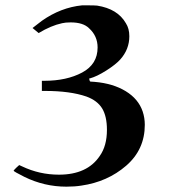

<svg xmlns="http://www.w3.org/2000/svg" viewBox="-20 -507 633 720"><path d="M146 -204Q230 -204 288 -235Q346 -266 346 -329Q346 -372 314 -401Q292 -423 245 -423Q225 -423 213 -420Q171 -411 125 -383Q121 -386 113.5 -392.5Q106 -399 102 -402Q135 -428 137 -429Q208 -479 288 -487H302Q336 -487 344 -486Q421 -474 452 -420Q465 -400 465 -371Q465 -322 431 -284Q414 -265 378.5 -242.5Q343 -220 317 -213Q314 -213 314 -211Q316 -209 316 -205Q317 -201 320 -201Q328 -201 335 -200Q404 -194 451.5 -165Q499 -136 515 -89Q523 -65 523 -39Q523 54 453 114.5Q383 175 285 189Q260 193 229 193Q146 193 71 156Q31 136 31 133Q31 132 41 122L52 112L63 117Q128 148 201 148Q307 148 354 78Q381 40 381 -20Q381 -71 363 -100.5Q345 -130 304 -145Q243 -166 149 -166H137V-204Z"/></svg>

Font: KaTeX_Fraktur
Style: Bold
Weight: 700
Version: Version 1.1; ttfautohint (v1.3)